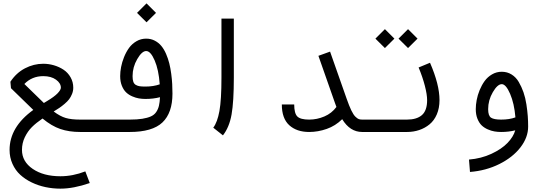

<svg xmlns="http://www.w3.org/2000/svg" viewBox="-20 -768 3222 1135"><path d="M239.3 -159.2 257.8 -170.4Q301.3 -196.3 320.6 -216.6Q339.8 -236.8 339.8 -249.5Q339.8 -276.4 311 -297.1Q282.2 -317.9 235.8 -317.9Q168.9 -317.9 124 -271.5ZM41.5 -284.7Q75.7 -336.9 127.4 -364Q179.2 -391.1 235.8 -391.1Q267.6 -391.1 298.6 -382.1Q329.6 -373 355.5 -356Q381.3 -338.9 397.2 -311Q413.1 -283.2 413.1 -249.5Q413.1 -230.5 405.8 -212.4Q398.4 -194.3 388.7 -181.4Q378.9 -168.5 361.6 -153.8Q344.2 -139.2 331.1 -130.4Q317.9 -121.6 297.4 -108.9Q335.9 -80.1 368.7 -70.6Q401.4 -61 454.1 -61H530.3V12.2H454.1Q388.2 12.2 336.7 -5.4Q285.2 -22.9 231.4 -67.4Q193.4 -41.5 168.5 -16.6Q143.6 8.3 126.7 43.2Q109.9 78.1 109.9 118.2Q109.9 187 173.6 230.5Q237.3 273.9 336.9 273.9Q410.6 273.9 484.4 245.1L510.7 314Q415 347.2 336.9 347.2Q292 347.2 249 338.1Q206.1 329.1 167.5 310.5Q128.9 292 99.9 265.4Q70.8 238.8 53.7 200.7Q36.6 162.6 36.6 118.2Q36.6 -17.1 176.8 -118.2L44.9 -246.6Z M530.3 -61H746.6Q791 -61 821.3 -65.9Q851.6 -70.8 871.8 -79.8Q892.1 -88.9 903.3 -105.5Q914.6 -122.1 919.4 -142.3Q924.3 -162.6 925.8 -193.4Q886.7 -183.1 839.8 -183.1Q819.8 -183.1 801 -186.3Q782.2 -189.5 761.5 -198.5Q740.7 -207.5 725.6 -221.9Q710.4 -236.3 700.4 -261Q690.4 -285.6 690.4 -317.9Q690.4 -343.3 695.8 -371.8Q701.2 -400.4 713.4 -430.7Q725.6 -460.9 742.9 -484.9Q760.3 -508.8 786.6 -524.2Q813 -539.6 844.2 -539.6Q872.1 -539.6 895 -527.6Q918 -515.6 933.8 -496.3Q949.7 -477.1 961.7 -449.5Q973.6 -421.9 980.7 -393.6Q987.8 -365.2 992.2 -331.8Q996.6 -298.3 998 -271Q999.5 -243.7 999.5 -214.8Q999.5 -100.6 940.2 -44.2Q880.9 12.2 746.6 12.2H530.3Q515.1 12.2 504.4 1.5Q493.7 -9.3 493.7 -24.4Q493.7 -39.6 504.4 -50.3Q515.1 -61 530.3 -61ZM924.3 -269.5Q918 -356.4 894 -411.4Q870.1 -466.3 844.2 -466.3Q818.8 -466.3 791.3 -418.7Q763.7 -371.1 763.7 -317.9Q763.7 -297.4 768.1 -284.7Q772.5 -272 783.2 -265.9Q793.9 -259.8 806.2 -258.1Q818.4 -256.3 839.8 -256.3Q886.7 -256.3 924.3 -269.5ZM790 -691.9 846.2 -748 902.3 -691.9 846.2 -636.2Z M1297.9 32.2 1240.7 -13.2Q1265.1 -45.4 1277.1 -111.6Q1289.1 -177.7 1289.1 -309.6V-658.2H1362.3Q1362.3 -658.2 1362.3 -309.6Q1362.3 -166.5 1348.9 -91.1Q1335.4 -15.6 1297.9 32.2Z M2121.1 12.2Q2048.8 12.2 2002.9 -63.5Q1962.9 -23.9 1911.4 -5.9Q1859.9 12.2 1807.6 12.2Q1733.9 12.2 1689.9 -27.8Q1646 -67.9 1646 -150.4H1719.2Q1719.2 -98.1 1737.5 -79.6Q1755.9 -61 1807.6 -61Q1854 -61 1897.5 -79.6Q1940.9 -98.1 1968.8 -135.7Q1963.4 -148.9 1960 -159.7L1862.3 -438L1931.2 -462.9L2029.3 -184.1Q2043.9 -142.1 2056.6 -115.7Q2069.3 -89.4 2081.1 -78.1Q2092.8 -66.9 2100.8 -64Q2108.9 -61 2121.1 -61Z M2335.9 -539.6 2392.1 -595.7 2448.2 -539.6 2392.1 -483.9ZM2199.2 -539.6 2255.4 -595.7 2311.5 -539.6 2255.4 -483.9ZM2121.1 -61H2385.7Q2443.4 -61 2474.1 -87.6Q2504.9 -114.3 2504.9 -176.3Q2504.9 -209 2491.5 -261Q2478 -313 2454.6 -369.1L2522 -397Q2578.1 -268.1 2578.1 -176.3Q2578.1 -128.9 2562.3 -92Q2546.4 -55.2 2519.3 -33Q2492.2 -10.7 2458.3 0.7Q2424.3 12.2 2385.7 12.2H2121.1Q2106 12.2 2095.2 1.5Q2084.5 -9.3 2084.5 -24.4Q2084.5 -39.6 2095.2 -50.3Q2106 -61 2121.1 -61Z M3026.9 -74.2Q3020 -156.7 2995.4 -213.6Q2970.7 -270.5 2946.3 -270.5Q2920.9 -270.5 2893.3 -223.1Q2865.7 -175.8 2865.7 -122.6Q2865.7 -83.5 2882.8 -72.3Q2899.9 -61 2942.4 -61Q2991.7 -61 3026.9 -74.2ZM2946.3 -343.8Q2978.5 -343.8 3004.4 -327.6Q3030.3 -311.5 3046.6 -283.4Q3063 -255.4 3074.5 -222.7Q3085.9 -189.9 3091.8 -151.1Q3097.7 -112.3 3099.9 -81.3Q3102.1 -50.3 3102.1 -19.5Q3102.1 44.4 3056.6 103.3Q3011.2 162.1 2931.9 201.7Q2852.5 241.2 2758.3 248.5L2752.4 175.3Q2824.2 169.4 2884.8 141.4Q2945.3 113.3 2980.2 76.9Q3015.1 40.5 3025.9 2.4Q2987.3 12.2 2942.4 12.2Q2922.4 12.2 2903.3 9Q2884.3 5.9 2863.5 -3.2Q2842.8 -12.2 2827.6 -26.6Q2812.5 -41 2802.5 -65.7Q2792.5 -90.3 2792.5 -122.6Q2792.5 -147.9 2797.9 -176.8Q2803.2 -205.6 2815.4 -235.4Q2827.6 -265.1 2845 -289.1Q2862.3 -313 2888.7 -328.4Q2915 -343.8 2946.3 -343.8Z"/></svg>

Font: AzarMehrMonospaced
Style: SerifBold
Weight: 1
Designer: Amin Abedi
Version: Version 1.00